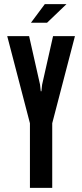

<svg xmlns="http://www.w3.org/2000/svg" viewBox="-20 -910 398 930"><path d="M125 0V-313L15 -735H121L174 -500L177.5 -468H180.5L184 -500L237 -735H343L233 -313V0ZM130 -800 197 -890H302L208 -800Z"/></svg>

Font: League Gothic
Style: Regular
Weight: 400
Designer: The League of Moveable Type
Version: Version 2.001